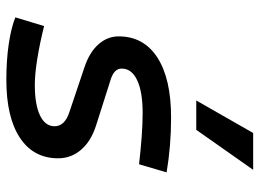

<svg xmlns="http://www.w3.org/2000/svg" viewBox="-130 -706 845 626"><g transform="rotate(90 293.0 -392.5)"><path d="M239.7 9.8Q176.3 9.8 123 2Q69.8 -5.9 36.1 -19.5L64.5 -113.3Q121.1 -99.1 171.1 -91.1Q221.2 -83 256.3 -83Q320.3 -83 355.7 -99.9Q391.1 -116.7 391.1 -147.5Q391.1 -180.7 344.7 -195.8L198.2 -245.1Q149.9 -261.2 124 -290.5Q98.1 -319.8 98.1 -356.4Q98.1 -438 167.2 -482.7Q236.3 -527.3 362.8 -527.3Q455.1 -527.3 541.5 -512.7L515.1 -422.9Q469.2 -428.2 425.5 -431.4Q381.8 -434.6 348.1 -434.6Q278.8 -434.6 241 -416.7Q203.1 -398.9 203.1 -366.2Q203.1 -341.3 239.7 -330.1L388.7 -282.7Q440.4 -266.1 468 -233.6Q495.6 -201.2 495.6 -159.2Q495.6 -78.6 428.7 -34.4Q361.8 9.8 239.7 9.8ZM307.1 -609.4 413.1 -794.9H533.2L402.8 -609.4Z"/></g></svg>

Font: CaskaydiaCove NFP
Style: Italic
Weight: 400
Italic angle: -10°
Designer: Aaron Bell
Foundry: Saja Typeworks
Version: Version 2111.001; VTT 6.35;Nerd Fonts 3.1.1